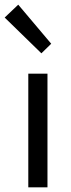

<svg xmlns="http://www.w3.org/2000/svg" viewBox="-39 -801 305 821"><path d="M82 0V-486H164V0ZM138 -573 -19 -726 39 -781 180 -614Z"/></svg>

Font: .
Style: 
Weight: 400
Designer: Paul D. Hunt, Dalton Maag
Foundry: Dalton Maag Ltd
Version: Version 1.200